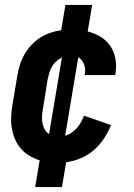

<svg xmlns="http://www.w3.org/2000/svg" viewBox="-20 -648 540 775"><path d="M122 107 140 -1Q118 -8 98.5 -19.5Q79 -31 64.5 -48Q50 -65 41 -85.5Q32 -106 28 -129Q24 -152 25 -175.5Q26 -199 30 -223L50 -343Q54 -365 60.5 -386.5Q67 -408 78.5 -428Q90 -448 106 -465.5Q122 -483 141.5 -495.5Q161 -508 183 -515.5Q205 -523 227 -526L244 -628H352L334 -521Q362 -514 386 -499.5Q410 -485 425.5 -462Q441 -439 446 -410Q451 -381 446 -351Q446 -350 446 -348Q446 -346 445 -345H321Q321 -345 321.5 -346Q322 -347 322 -348Q324 -358 323.5 -368Q323 -378 319.5 -387.5Q316 -397 310 -404.5Q304 -412 296 -417L243 -100Q257 -104 269 -112.5Q281 -121 290.5 -131.5Q300 -142 307 -155Q314 -168 319 -181L334 -176L428 -143Q417 -115 399.5 -88.5Q382 -62 358 -41.5Q334 -21 305 -9Q276 3 247 7L230 107ZM178 -107 230 -416Q217 -410 206.5 -400Q196 -390 189 -378Q182 -366 178.5 -352.5Q175 -339 172 -326L153 -206Q150 -192 149.5 -178Q149 -164 151.5 -150.5Q154 -137 160.5 -125.5Q167 -114 178 -107Z"/></svg>

Font: Iosevka SS04 Extrabold
Style: Italic
Weight: 800
Italic angle: -9°
Monospace: yes
Designer: Belleve Invis
Foundry: Belleve Invis
Version: Version 19.0.0; ttfautohint (v1.8.4)